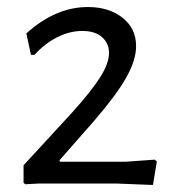

<svg xmlns="http://www.w3.org/2000/svg" viewBox="-20 -522 495 546"><path d="M328.5 -471.5C302.8 -491.8 270 -502 230 -502C168.7 -502 110.3 -477 55 -427L68 -366H78C97.3 -387.3 118.8 -404 142.5 -416C166.2 -428 190 -434 214 -434C238 -434 256.7 -428.2 270 -416.5C283.3 -404.8 290 -390 290 -372C290 -352 281.7 -328.8 265 -302.5C248.3 -276.2 222 -243 186 -203L47 -52V-2L52 2L89 0H313L415 4L426 -63L420 -68L336 -62H151L149 -66L250 -181C290.7 -228.3 320.3 -268.5 339 -301.5C357.7 -334.5 367 -364.3 367 -391C367 -424.3 354.2 -451.2 328.5 -471.5Z"/></svg>

Font: Alegreya Sans
Style: Regular
Weight: 400
Designer: Juan Pablo del Peral
Foundry: Huerta Tipografica
Version: Version 1.000;PS 001.000;hotconv 1.0.70;makeotf.lib2.5.58329